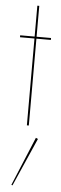

<svg xmlns="http://www.w3.org/2000/svg" viewBox="-62 -648 314 991"><g transform="rotate(5 95.0 -152.5)"><path d="M15 -460H90V-620H100V-460H175V-450H100V0H90V-450H15ZM142 60 153 65 43 315 37 313Z"/></g></svg>

Font: Jost* Hairline
Style: Regular
Weight: 100
Version: Version 3.7